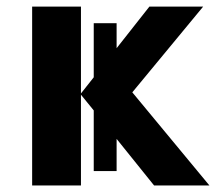

<svg xmlns="http://www.w3.org/2000/svg" viewBox="-20 -566 659 586"><path d="M335.9 -495.1V-418.9L436 -545.9H600.1L383.8 -284.2L619.1 0H450.2L335.9 -142.1V-43.9H266.1V-229L227.1 -276.9V0H78.1V-545.9H227.1V-280.8L266.1 -330.1V-495.1Z"/></svg>

Font: Droid Sans Thai
Style: Bold
Weight: 700
Designer: Steve Matteson
Foundry: Ascender Corporation
Version: Version 1.00